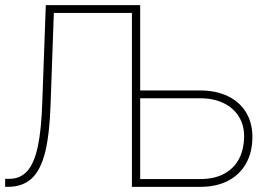

<svg xmlns="http://www.w3.org/2000/svg" viewBox="-22 -727 1052 747"><path d="M-2 -31.2H13.7Q56.6 -31.2 83.7 -61Q110.8 -90.8 125 -156.5Q139.2 -222.2 142.6 -332L156.2 -707H523.4V-375H756.8Q818.8 -375 864.7 -352.8Q910.6 -330.6 935.3 -289.8Q960 -249 960 -194.3Q960 -135.3 935.5 -91.3Q911.1 -47.4 865.5 -23.7Q819.8 0 756.8 0H491.2V-676.8H187.5L174.8 -321.3Q170.9 -204.1 153.6 -134.5Q136.2 -64.9 101.1 -32.5Q65.9 0 7.8 0H-2ZM756.8 -30.3Q811 -30.3 849.4 -50.5Q887.7 -70.8 907.7 -108.6Q927.7 -146.5 927.7 -198.2Q927.7 -241.2 906.5 -274.7Q885.3 -308.1 846.7 -326.4Q808.1 -344.7 756.8 -344.7H523.4V-30.3Z"/></svg>

Font: Pretendard Std Thin
Style: Regular
Weight: 100
Designer: Base glyphs from Inter by Rasmus Andersson; Hangeul glyphs from Noto Sans CJK(Source Han Sans) by Jang Soo-young and Kan
Foundry: Kil Hyung-jin
Version: Version 1.309